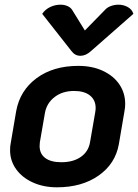

<svg xmlns="http://www.w3.org/2000/svg" viewBox="-20 -790 589 819"><path d="M23 -149Q23 -166 25 -175L49 -316Q65 -404 136 -456.5Q207 -509 314 -509Q374 -509 419.5 -487.5Q465 -466 489.5 -429.5Q514 -393 514 -347Q514 -331 511 -316L487 -175Q472 -91 400.5 -41Q329 9 223 9Q166 9 120.5 -11.5Q75 -32 49 -68Q23 -104 23 -149ZM364 -183 386 -310Q388 -322 388 -329Q388 -363 364 -382.5Q340 -402 296 -402Q247 -402 213.5 -376.5Q180 -351 172 -310L150 -183Q149 -177 149 -167Q149 -134 173 -116Q197 -98 242 -98Q292 -98 324.5 -120.5Q357 -143 364 -183ZM429 -749Q438 -759 453.5 -764.5Q469 -770 485 -770Q507 -770 525 -760Q543 -750 549 -731L368 -572Q346 -552 323 -552Q300 -552 285 -572L160 -731Q173 -750 194 -760Q215 -770 238 -770Q254 -770 267 -764.5Q280 -759 287 -749L342 -660Z"/></svg>

Font: K2D
Style: Bold Italic
Weight: 700
Italic angle: -10°
Designer: Katatrad Aksorn Co.,Ltd.
Foundry: Cadson Demak Co.,Ltd.
Version: Version 1.000; ttfautohint (v1.6)